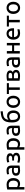

<svg xmlns="http://www.w3.org/2000/svg" viewBox="3339 -4155 1001 7719"><g transform="rotate(-90 3839.5 -295.5)"><path d="M79 185V-503Q113 -513 164.5 -522Q216 -531 278 -531Q358 -531 417 -498Q476 -465 508.5 -404.5Q541 -344 541 -260Q541 -180 514 -118.5Q487 -57 435 -23Q383 11 308 11Q266 11 232.5 0Q199 -11 179 -23V185ZM293 -75Q371 -75 404.5 -126.5Q438 -178 438 -258Q438 -346 395 -395.5Q352 -445 277 -445Q241 -445 216.5 -441.5Q192 -438 179 -435V-111Q194 -99 225 -87Q256 -75 293 -75Z M839 11Q779 11 732.5 -5.5Q686 -22 660 -58.5Q634 -95 634 -155Q634 -214 663.5 -249.5Q693 -285 742.5 -301Q792 -317 853 -317Q881 -317 909 -312.5Q937 -308 947 -305V-329Q947 -361 938 -388Q929 -415 904 -432Q879 -449 832 -449Q782 -449 750.5 -442Q719 -435 701 -428L688 -510Q709 -519 749.5 -526Q790 -533 841 -533Q917 -533 961.5 -508Q1006 -483 1025 -437.5Q1044 -392 1044 -333V-13Q1019 -7 964 2Q909 11 839 11ZM849 -70Q880 -70 905 -72Q930 -74 947 -77V-231Q937 -235 915.5 -239Q894 -243 863 -243Q832 -243 802.5 -236.5Q773 -230 753.5 -211.5Q734 -193 734 -157Q734 -108 765 -89Q796 -70 849 -70Z M1335 13Q1271 13 1223 2Q1175 -9 1153 -19L1174 -102Q1186 -96 1226 -84Q1266 -72 1330 -72Q1390 -72 1423 -91Q1456 -110 1456 -148Q1456 -184 1436 -201.5Q1416 -219 1387.5 -225Q1359 -231 1335 -231H1245V-307H1332Q1356 -307 1380.5 -313Q1405 -319 1421.5 -334Q1438 -349 1438 -376Q1438 -415 1406 -432Q1374 -449 1326 -449Q1274 -449 1238.5 -439Q1203 -429 1186 -422L1167 -504Q1190 -513 1231.5 -522.5Q1273 -532 1330 -532Q1421 -532 1479 -497.5Q1537 -463 1537 -386Q1537 -344 1514.5 -316.5Q1492 -289 1458 -275Q1504 -260 1530 -227.5Q1556 -195 1556 -144Q1556 -62 1494.5 -24.5Q1433 13 1335 13Z M1681 185V-503Q1715 -513 1766.5 -522Q1818 -531 1880 -531Q1960 -531 2019 -498Q2078 -465 2110.5 -404.5Q2143 -344 2143 -260Q2143 -180 2116 -118.5Q2089 -57 2037 -23Q1985 11 1910 11Q1868 11 1834.5 0Q1801 -11 1781 -23V185ZM1895 -75Q1973 -75 2006.5 -126.5Q2040 -178 2040 -258Q2040 -346 1997 -395.5Q1954 -445 1879 -445Q1843 -445 1818.5 -441.5Q1794 -438 1781 -435V-111Q1796 -99 1827 -87Q1858 -75 1895 -75Z M2441 11Q2381 11 2334.5 -5.5Q2288 -22 2262 -58.5Q2236 -95 2236 -155Q2236 -214 2265.5 -249.5Q2295 -285 2344.5 -301Q2394 -317 2455 -317Q2483 -317 2511 -312.5Q2539 -308 2549 -305V-329Q2549 -361 2540 -388Q2531 -415 2506 -432Q2481 -449 2434 -449Q2384 -449 2352.5 -442Q2321 -435 2303 -428L2290 -510Q2311 -519 2351.5 -526Q2392 -533 2443 -533Q2519 -533 2563.5 -508Q2608 -483 2627 -437.5Q2646 -392 2646 -333V-13Q2621 -7 2566 2Q2511 11 2441 11ZM2451 -70Q2482 -70 2507 -72Q2532 -74 2549 -77V-231Q2539 -235 2517.5 -239Q2496 -243 2465 -243Q2434 -243 2404.5 -236.5Q2375 -230 2355.5 -211.5Q2336 -193 2336 -157Q2336 -108 2367 -89Q2398 -70 2451 -70Z M3020 13Q2949 13 2901.5 -12.5Q2854 -38 2826.5 -83Q2799 -128 2787.5 -188Q2776 -248 2776 -316Q2776 -444 2803 -535Q2830 -626 2898 -681Q2966 -736 3090 -755Q3139 -762 3166.5 -766Q3194 -770 3218 -776L3229 -690Q3209 -684 3181.5 -680.5Q3154 -677 3106 -671Q3006 -659 2951 -608.5Q2896 -558 2884 -454Q2915 -482 2957.5 -496.5Q3000 -511 3034 -511Q3143 -511 3201 -442Q3259 -373 3259 -252Q3259 -181 3233 -120.5Q3207 -60 3154 -23.5Q3101 13 3020 13ZM3020 -74Q3068 -74 3098.5 -98Q3129 -122 3143.5 -162.5Q3158 -203 3158 -252Q3158 -297 3145.5 -336.5Q3133 -376 3102 -400.5Q3071 -425 3016 -425Q2976 -425 2937.5 -406Q2899 -387 2880 -362Q2879 -351 2878.5 -333Q2878 -315 2878 -300Q2878 -239 2890 -187.5Q2902 -136 2933 -105Q2964 -74 3020 -74Z M3606 13Q3534 13 3479 -21Q3424 -55 3392.5 -116.5Q3361 -178 3361 -261Q3361 -342 3392.5 -403.5Q3424 -465 3479.5 -499Q3535 -533 3606 -533Q3678 -533 3733 -499Q3788 -465 3819.5 -403.5Q3851 -342 3851 -261Q3851 -178 3820 -116.5Q3789 -55 3734 -21Q3679 13 3606 13ZM3606 -74Q3673 -74 3711 -124.5Q3749 -175 3749 -261Q3749 -346 3711 -396Q3673 -446 3606 -446Q3540 -446 3501.5 -396Q3463 -346 3463 -261Q3463 -175 3501.5 -124.5Q3540 -74 3606 -74Z M4087 0V-438H3919V-521H4356V-438H4186V0Z M4642 10Q4588 10 4536.5 2.5Q4485 -5 4452 -13V-511Q4483 -518 4534.5 -525Q4586 -532 4644 -532Q4702 -532 4753 -518.5Q4804 -505 4835.5 -474Q4867 -443 4867 -389Q4867 -353 4847 -323.5Q4827 -294 4794 -281Q4838 -267 4864 -234.5Q4890 -202 4890 -151Q4890 -93 4859.5 -57.5Q4829 -22 4773 -6Q4717 10 4642 10ZM4552 -308H4656Q4706 -308 4737.5 -324Q4769 -340 4769 -380Q4769 -412 4751 -427.5Q4733 -443 4704 -448Q4675 -453 4642 -453Q4617 -453 4590 -450.5Q4563 -448 4552 -445ZM4647 -70Q4687 -70 4720 -77Q4753 -84 4772 -102Q4791 -120 4791 -154Q4791 -201 4754.5 -218.5Q4718 -236 4661 -236H4552V-78Q4563 -75 4591.5 -72.5Q4620 -70 4647 -70Z M5188 11Q5128 11 5081.5 -5.5Q5035 -22 5009 -58.5Q4983 -95 4983 -155Q4983 -214 5012.5 -249.5Q5042 -285 5091.5 -301Q5141 -317 5202 -317Q5230 -317 5258 -312.5Q5286 -308 5296 -305V-329Q5296 -361 5287 -388Q5278 -415 5253 -432Q5228 -449 5181 -449Q5131 -449 5099.5 -442Q5068 -435 5050 -428L5037 -510Q5058 -519 5098.5 -526Q5139 -533 5190 -533Q5266 -533 5310.5 -508Q5355 -483 5374 -437.5Q5393 -392 5393 -333V-13Q5368 -7 5313 2Q5258 11 5188 11ZM5198 -70Q5229 -70 5254 -72Q5279 -74 5296 -77V-231Q5286 -235 5264.5 -239Q5243 -243 5212 -243Q5181 -243 5151.5 -236.5Q5122 -230 5102.5 -211.5Q5083 -193 5083 -157Q5083 -108 5114 -89Q5145 -70 5198 -70Z M5546 0V-521H5646V-310H5875V-521H5974V0H5875V-228H5646V0Z M6369 12Q6277 12 6218.5 -23Q6160 -58 6132.5 -119.5Q6105 -181 6105 -259Q6105 -351 6139 -411.5Q6173 -472 6227.5 -502.5Q6282 -533 6342 -533Q6443 -533 6503 -468.5Q6563 -404 6563 -273Q6563 -264 6562.5 -252.5Q6562 -241 6561 -232H6207Q6212 -158 6253.5 -116.5Q6295 -75 6378 -75Q6426 -75 6460.5 -84Q6495 -93 6513 -101L6528 -19Q6511 -10 6466.5 1Q6422 12 6369 12ZM6209 -307H6465Q6463 -370 6432.5 -409.5Q6402 -449 6343 -449Q6302 -449 6273 -429Q6244 -409 6228 -376.5Q6212 -344 6209 -307Z M6801 0V-438H6633V-521H7070V-438H6900V0Z M7383 13Q7311 13 7256 -21Q7201 -55 7169.5 -116.5Q7138 -178 7138 -261Q7138 -342 7169.5 -403.5Q7201 -465 7256.5 -499Q7312 -533 7383 -533Q7455 -533 7510 -499Q7565 -465 7596.5 -403.5Q7628 -342 7628 -261Q7628 -178 7597 -116.5Q7566 -55 7511 -21Q7456 13 7383 13ZM7383 -74Q7450 -74 7488 -124.5Q7526 -175 7526 -261Q7526 -346 7488 -396Q7450 -446 7383 -446Q7317 -446 7278.5 -396Q7240 -346 7240 -261Q7240 -175 7278.5 -124.5Q7317 -74 7383 -74Z"/></g></svg>

Font: Ubuntu Sans Medium
Style: Regular
Weight: 500
Designer: Dalton Maag Ltd
Foundry: Dalton Maag Ltd
Version: Version 1.006; ttfautohint (v1.8.4.7-5d5b)